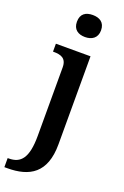

<svg xmlns="http://www.w3.org/2000/svg" viewBox="-204 -820 720 1115"><g transform="rotate(20 155.5 -263.0)"><path d="M164 -630C205 -630 239 -650 239 -698C239 -748 205 -766 164 -766C122 -766 90 -748 90 -698C90 -650 122 -630 164 -630ZM-17 240H1C137 240 233 187 233 8V-536H19V-487H23C66 -487 103 -478 103 -420V3C103 141 63 184 -10 184H-17Z"/></g></svg>

Font: Noto Serif Sinhala SemiBold
Style: Regular
Weight: 600
Designer: Jelle Bosma - Monotype Design Team
Foundry: Monotype Imaging Inc.
Version: Version 2.007